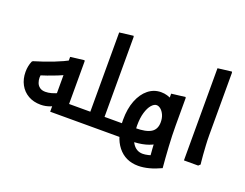

<svg xmlns="http://www.w3.org/2000/svg" viewBox="-134 -1030 1865 1459"><g transform="rotate(20 798.0 -300.5)"><path d="M234 -25Q176.3 -25 133 -49.8Q89.7 -74.7 65.7 -119.3Q41.7 -164 41.7 -221Q41.7 -269 59.3 -309.7L66.3 -315.7Q150 -340.7 219.8 -368.2Q289.7 -395.7 347.3 -426.7L403.7 -335.7Q350.7 -306.3 280.3 -278Q210 -249.7 124 -223.3L159.3 -245Q159.3 -242 158 -235.2Q156.7 -228.3 156.7 -215.7Q156.7 -195.3 164 -175.2Q171.3 -155 188.7 -142.2Q206 -129.3 234.7 -129.3Q257.7 -129.3 283 -136.2Q308.3 -143 342.3 -159L380 -83Q351 -56 313 -40.5Q275 -25 234 -25ZM321.3 0V-104.3H522.3V0ZM321.3 0V-443.3L433.3 -457L436.3 -449V0ZM522.3 0V-104.3Q534.3 -104.3 538.3 -90.3Q542.3 -76.3 542.3 -52.7Q542.3 -30.7 538.3 -15.3Q534.3 0 522.3 0Z M693 0V-104.3H809V0ZM809 0V-104.3Q821 -104.3 825 -90.4Q829 -76.5 829 -52.9Q829 -30.6 825 -15.3Q821 0 809 0ZM608 0V-745.3L720 -759L723 -751V-14.1L708 0ZM522 0V-104.3H684.7V0ZM522 0Q511 0 506.5 -15.4Q502 -30.9 502 -53.3Q502 -76.3 506.5 -90.3Q511 -104.3 522 -104.3Z M1089 158Q985 158 923.8 81Q862.7 4 862.7 -132Q862.7 -221.7 888.8 -288.2Q915 -354.7 960.5 -391.3Q1006 -428 1064 -428Q1116.3 -428 1159.3 -400.2Q1202.3 -372.3 1227.8 -323.7Q1253.3 -275 1253.3 -213Q1253.3 -109.7 1178.3 -54.8Q1103.3 0 970 0H920V-104.3H970Q1058 -104.3 1098.2 -129.5Q1138.3 -154.7 1138.3 -211.7Q1138.3 -245.3 1127.2 -270.3Q1116 -295.3 1099.2 -309.5Q1082.3 -323.7 1065 -323.7Q1045 -323.7 1024.7 -300.5Q1004.3 -277.3 991 -233.3Q977.7 -189.3 977.7 -127.3Q977.7 -35 1007.8 12.7Q1038 60.3 1090.3 60.3Q1109.3 60.3 1134.3 54.5Q1159.3 48.7 1185.7 38L1153.3 72.7Q1147 0.7 1142.7 -78.3Q1138.3 -157.3 1138.3 -227V-443.3L1250.3 -457L1253.3 -449V-227Q1253.3 -148.3 1258.8 -57.7Q1264.3 33 1271.3 110.7Q1170.7 158 1089 158ZM809 0V-104.3H920V0ZM809 0Q798 0 793.5 -15.3Q789 -30.7 789 -53.3Q789 -76.3 793.5 -90.3Q798 -104.3 809 -104.3Z M1403 0V-745.3L1515 -759L1518 -750.9V-247.3Q1518 -206 1520.5 -165Q1523 -124 1525.5 -89.5Q1528 -55 1530.5 -34.5Q1533 -14 1533 -14L1518 0Z"/></g></svg>

Font: Fustat
Style: Regular
Weight: 400
Designer: Mohamed Gaber, Khaled Hosny, Laura Garcia Mut
Foundry: Kief Type Foundry, Alif Type Foundry, Hard Type Foundry
Version: Version 1.007